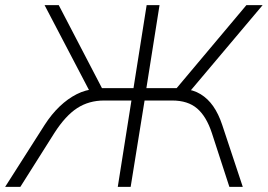

<svg xmlns="http://www.w3.org/2000/svg" viewBox="-39 -725 1039 745"><path d="M-19 0 134 -240Q161 -282 192.5 -312Q224 -342 258.5 -359.5Q293 -377 332 -380L314 -361L134 -705H189L365 -367L348 -383H479L530 -705H580L529 -383H660L633 -367L917 -705H980L690 -361L673 -380Q711 -377 739.5 -359.5Q768 -342 788.5 -312.5Q809 -283 823 -241L903 0H851L783 -209Q762 -273 726 -304Q690 -335 629 -335H522L468 0H418L471 -335H365Q306 -335 260.5 -305.5Q215 -276 172 -209L40 0Z"/></svg>

Font: Nunito Sans 7pt ExtraLight
Style: Italic
Weight: 250
Italic angle: -9°
Designer: Vernon Adams
Foundry: Vernon Adams
Version: Version 3.101;gftools[0.9.27]